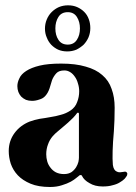

<svg xmlns="http://www.w3.org/2000/svg" viewBox="-20 -708 524 740"><path d="M458 -45.9Q464.8 -47.9 468.8 -43Q470.7 -41 470.7 -38.1Q470.7 -35.2 469.7 -32.2Q466.8 -26.4 460 -18.6Q453.1 -11.7 441.4 -4.9Q430.7 2 414.1 5.9Q398.4 10.7 376 10.7Q345.7 10.7 325.2 -2Q303.7 -13.7 295.9 -30.3Q293.9 -34.2 290 -33.2Q286.1 -33.2 284.2 -30.3Q282.2 -29.3 274.4 -22.5Q266.6 -15.6 252.9 -7.8Q238.3 0 218.8 5.9Q198.2 12.7 172.9 12.7Q127.9 12.7 97.7 0Q67.4 -12.7 48.8 -32.2Q30.3 -51.8 21.5 -77.1Q13.7 -101.6 13.7 -126Q13.7 -165 36.1 -195.3Q57.6 -224.6 93.8 -239.3Q112.3 -246.1 132.8 -250Q154.3 -252.9 174.8 -256.8Q195.3 -259.8 214.8 -265.6Q234.4 -270.5 252 -282.2Q270.5 -294.9 277.3 -314.5Q285.2 -334 285.2 -356.4Q285.2 -372.1 280.3 -386.7Q276.4 -401.4 268.6 -412.1Q260.7 -423.8 251 -429.7Q240.2 -436.5 228.5 -436.5Q207 -436.5 197.3 -425.8Q186.5 -414.1 180.7 -399.4Q175.8 -383.8 170.9 -367.2Q165 -349.6 154.3 -337.9Q145.5 -328.1 130.9 -324.2Q117.2 -319.3 103.5 -319.3Q90.8 -319.3 80.1 -323.2Q69.3 -328.1 61.5 -335.9Q54.7 -343.8 50.8 -353.5Q46.9 -364.3 46.9 -376Q46.9 -390.6 54.7 -406.2Q61.5 -421.9 81.1 -434.6Q100.6 -447.3 132.8 -455.1Q165 -462.9 215.8 -462.9Q271.5 -462.9 310.5 -451.2Q349.6 -440.4 374 -418.9Q399.4 -397.5 410.2 -365.2Q421.9 -334 421.9 -293Q421.9 -244.1 418.9 -202.1Q415 -159.2 414.1 -127Q413.1 -93.8 415 -72.3Q418 -51.8 429.7 -46.9Q434.6 -43.9 442.4 -43.9Q449.2 -44.9 458 -45.9ZM284.2 -269.5Q284.2 -272.5 282.2 -273.4Q281.2 -273.4 281.2 -273.4Q279.3 -274.4 277.3 -272.5Q273.4 -267.6 270.5 -263.7Q266.6 -259.8 261.7 -253.9Q252 -244.1 242.2 -235.4Q232.4 -226.6 221.7 -217.8Q211.9 -210 202.1 -201.2Q192.4 -193.4 183.6 -183.6Q170.9 -168.9 165 -151.4Q158.2 -133.8 158.2 -113.3Q158.2 -99.6 162.1 -85.9Q166 -72.3 174.8 -61.5Q182.6 -50.8 195.3 -43.9Q209 -37.1 226.6 -37.1Q244.1 -37.1 255.9 -44.9Q266.6 -52.7 273.4 -63.5Q279.3 -73.2 282.2 -84Q284.2 -94.7 284.2 -100.6Q284.2 -157.2 284.2 -269.5ZM242.2 -687.5Q261.7 -687.5 277.3 -680.7Q293 -673.8 304.7 -662.1Q316.4 -650.4 322.3 -633.8Q328.1 -618.2 328.1 -599.6Q328.1 -581.1 321.3 -564.5Q314.5 -548.8 302.7 -536.1Q290 -524.4 274.4 -516.6Q257.8 -509.8 239.3 -509.8Q219.7 -509.8 204.1 -516.6Q189.5 -523.4 177.7 -535.2Q166 -547.9 160.2 -563.5Q153.3 -579.1 153.3 -597.7Q153.3 -616.2 160.2 -632.8Q167 -649.4 178.7 -661.1Q191.4 -673.8 207 -680.7Q223.6 -687.5 242.2 -687.5ZM241.2 -536.1Q264.6 -536.1 276.4 -554.7Q288.1 -572.3 288.1 -598.6Q288.1 -624 276.4 -642.6Q264.6 -661.1 241.2 -661.1Q216.8 -661.1 205.1 -642.6Q193.4 -624 193.4 -598.6Q193.4 -572.3 205.1 -554.7Q216.8 -536.1 241.2 -536.1Z"/></svg>

Font: Mermaid
Style: Bold
Weight: 400
Designer: Scott Simpson
Version: Version 1.001